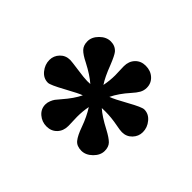

<svg xmlns="http://www.w3.org/2000/svg" viewBox="-84 -544 497 497"><g transform="rotate(45 165.0 -295.5)"><path d="M169 -189.7Q169 -189.3 168.8 -196.8Q168.7 -204.3 168.3 -212.7Q168 -221 168 -222.3Q168 -243.3 171.7 -261.7Q185.3 -240.7 195.3 -212.7Q203.7 -189 212.3 -178.5Q221 -168 238 -168Q254 -168 267.7 -181.5Q281.3 -195 281.3 -210.7Q281.3 -225.3 273.2 -233.7Q265 -242 245.7 -252.3Q213 -269.3 197.3 -283.7Q201.3 -284 210 -284Q232 -284 256.3 -279.3Q271.3 -276.3 278.3 -276.3Q294.7 -276.3 305.7 -287.8Q316.7 -299.3 316.7 -314.7Q316.7 -331.7 305.3 -345.3Q294 -359 277.7 -359Q269 -359 236.2 -340.7Q203.3 -322.3 190.7 -318Q202 -341.3 223.3 -365Q233.3 -376 238 -384.5Q242.7 -393 242.7 -403.3Q242.7 -419.7 230.7 -430.7Q218.7 -441.7 200.3 -441.7Q183 -441.7 172 -430.2Q161 -418.7 161 -400.7Q161 -401 161.2 -393.3Q161.3 -385.7 161.7 -377.7Q162 -369.7 162 -368.3Q162 -349.3 158 -329Q146.7 -345.7 134.3 -378.3Q124.3 -403.3 118.3 -410.7Q108.3 -422.3 92 -422.3Q75.7 -422.3 62.2 -408.8Q48.7 -395.3 48.7 -379.7Q48.7 -364.7 57 -356Q65.3 -347.3 84.7 -337.7Q115 -322 132.3 -306.7Q128.7 -306.3 121.3 -306.3Q110.7 -306.3 83.7 -310.2Q56.7 -314 51.7 -314Q35 -314 24.2 -302.7Q13.3 -291.3 13.3 -276Q13.3 -259 24.5 -245.2Q35.7 -231.3 52.3 -231.3Q60.7 -231.3 95 -250.2Q129.3 -269 139.3 -272.3Q129 -250.7 107.3 -226Q99.7 -217.3 96.3 -212.8Q93 -208.3 90.2 -201.3Q87.3 -194.3 87.3 -187Q87.3 -170.7 100 -159.7Q112.7 -148.7 129.7 -148.7Q147 -148.7 158 -160.2Q169 -171.7 169 -189.7Z"/></g></svg>

Font: Jomhuria
Style: Regular
Weight: 400
Designer: Arabic design by Kourosh Beigpour, Latin design by Eben Sorkin, engineering by Lasse Fister and Khaled Hosney
Version: Version 1.0000